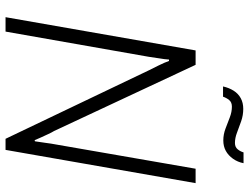

<svg xmlns="http://www.w3.org/2000/svg" viewBox="-123 -776 899 693"><g transform="rotate(90 326.5 -429.5)"><path d="M42 0 162 -686H214L453 -175Q458 -167 464 -154Q470 -141 476 -128Q482 -115 486 -105L490 -106Q493 -123 495.5 -143.5Q498 -164 502 -185L589 -686H641L521 0H481L233 -519Q227 -531 216.5 -552Q206 -573 200 -590H195Q194 -574 190.5 -554Q187 -534 185 -517L94 0ZM292 -785Q297 -807 307.5 -823.5Q318 -840 334.5 -849Q351 -858 373 -858Q396 -858 417.5 -850.5Q439 -843 458.5 -835.5Q478 -828 496 -828Q511 -828 519 -838Q527 -848 530 -859H569Q565 -838 553 -821Q541 -804 524.5 -795Q508 -786 487 -786Q465 -786 444 -794Q423 -802 403.5 -809.5Q384 -817 365 -817Q349 -817 341 -807Q333 -797 329 -785Z"/></g></svg>

Font: Archivo SemiCondensed Thin
Style: Italic
Weight: 250
Width: 4
Italic angle: -10°
Designer: Hector Gatti
Foundry: Omnibus-Type
Version: Version 2.001